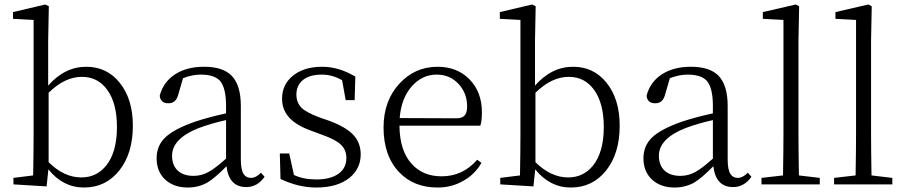

<svg xmlns="http://www.w3.org/2000/svg" viewBox="-20 -823 4035 857"><path d="M355 14Q261 14 196 -67L188 9L40 0V-29L128 -40Q130 -152 130 -227V-734L38 -739V-769L182 -803L198 -795L195 -641V-441Q269 -525 365 -525Q457 -525 514 -454Q573 -381 573 -262Q573 -138 512.5 -62Q452 14 355 14ZM343 -31Q411 -31 454 -84Q502 -144 502 -256Q502 -363 458 -423Q416 -480 346 -480Q269 -480 197 -409V-99Q266 -31 343 -31Z M818 14Q758 14 720 -19Q679 -55 679 -117Q679 -171 716 -208Q756 -247 851 -280Q911 -300 989 -317V-350Q989 -431 962 -462Q937 -490 876 -490Q838 -490 797 -474L776 -402Q766 -362 732 -362Q696 -362 693 -396Q709 -457 761 -491Q813 -525 891 -525Q975 -525 1014 -485Q1055 -443 1055 -350V-112Q1055 -66 1067 -47Q1078 -29 1101 -29Q1122 -29 1145 -52L1161 -34Q1129 12 1079 12Q1002 12 991 -81Q940 -29 907 -9Q867 14 818 14ZM844 -38Q879 -38 910 -55Q940 -71 989 -115V-287Q922 -272 866 -251Q748 -204 748 -128Q748 -84 775 -60Q800 -38 844 -38Z M1391 14Q1313 14 1232 -24L1229 -138H1271L1292 -42Q1334 -22 1392 -22Q1457 -22 1493 -49Q1526 -74 1526 -118Q1526 -154 1502 -177Q1478 -200 1419 -221L1370 -239Q1306 -262 1275 -294Q1239 -330 1239 -382Q1239 -444 1285 -483Q1335 -525 1418 -525Q1493 -525 1566 -481L1563 -376H1523L1507 -465Q1463 -490 1417 -490Q1361 -490 1331 -465Q1303 -441 1303 -401Q1303 -364 1327 -341Q1349 -320 1406 -299L1449 -284Q1525 -256 1558 -220Q1590 -185 1590 -134Q1590 -71 1541 -30Q1487 14 1391 14Z M1933 14Q1827 14 1762 -54Q1692 -127 1692 -254Q1692 -374 1764 -451Q1833 -525 1933 -525Q2021 -525 2076 -468.5Q2131 -412 2131 -322Q2131 -283 2124 -262H1763Q1764 -150 1818 -91Q1868 -36 1951 -36Q2046 -36 2110 -110L2129 -96Q2099 -44 2048 -16Q1997 14 1933 14ZM2018 -295Q2044 -295 2055 -309Q2065 -321 2065 -348Q2065 -406 2028 -447Q1989 -490 1929 -490Q1866 -490 1820 -440Q1771 -386 1764 -296Z M2528 14Q2434 14 2369 -67L2361 9L2213 0V-29L2301 -40Q2303 -152 2303 -227V-734L2211 -739V-769L2355 -803L2371 -795L2368 -641V-441Q2442 -525 2538 -525Q2630 -525 2687 -454Q2746 -381 2746 -262Q2746 -138 2685.5 -62Q2625 14 2528 14ZM2516 -31Q2584 -31 2627 -84Q2675 -144 2675 -256Q2675 -363 2631 -423Q2589 -480 2519 -480Q2442 -480 2370 -409V-99Q2439 -31 2516 -31Z M2991 14Q2931 14 2893 -19Q2852 -55 2852 -117Q2852 -171 2889 -208Q2929 -247 3024 -280Q3084 -300 3162 -317V-350Q3162 -431 3135 -462Q3110 -490 3049 -490Q3011 -490 2970 -474L2949 -402Q2939 -362 2905 -362Q2869 -362 2866 -396Q2882 -457 2934 -491Q2986 -525 3064 -525Q3148 -525 3187 -485Q3228 -443 3228 -350V-112Q3228 -66 3240 -47Q3251 -29 3274 -29Q3295 -29 3318 -52L3334 -34Q3302 12 3252 12Q3175 12 3164 -81Q3113 -29 3080 -9Q3040 14 2991 14ZM3017 -38Q3052 -38 3083 -55Q3113 -71 3162 -115V-287Q3095 -272 3039 -251Q2921 -204 2921 -128Q2921 -84 2948 -60Q2973 -38 3017 -38Z M3379 0V-29L3475 -40Q3477 -158 3477 -227V-734L3385 -739V-769L3532 -803L3547 -795L3544 -641V-227Q3544 -158 3546 -40L3639 -29V0Z M3703 0V-29L3799 -40Q3801 -158 3801 -227V-734L3709 -739V-769L3856 -803L3871 -795L3868 -641V-227Q3868 -158 3870 -40L3963 -29V0Z"/></svg>

Font: GenRyuMin TW L
Style: Regular
Weight: 300
Version: Version 1.501;PS 1;hotconv 16.6.51;makeotf.lib2.5.65220